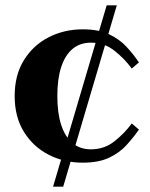

<svg xmlns="http://www.w3.org/2000/svg" viewBox="-20 -600 562 720"><path d="M179 100 380 -580H418L217 100ZM321 -40Q371 -40 409 -70Q447 -100 474 -137L501 -114Q480 -84 454 -55.5Q428 -27 389 -8.5Q350 10 290 10Q221 10 163 -19.5Q105 -49 70 -105Q35 -161 35 -240Q35 -319 70 -375Q105 -431 163 -460.5Q221 -490 290 -490Q350 -490 389 -471.5Q428 -453 454 -425Q480 -397 501 -366L474 -343Q447 -380 409 -410Q371 -440 321 -440Q280 -440 252 -416.5Q224 -393 209.5 -348.5Q195 -304 195 -240Q195 -176 209.5 -131.5Q224 -87 252 -63.5Q280 -40 321 -40Z"/></svg>

Font: Brygada 1918
Style: Regular
Weight: 400
Designer: Mateusz Machalski | Borys Kosmynka | Przemek Hoffer
Foundry: NIEPODLEGLA 2018
Version: Version 3.006